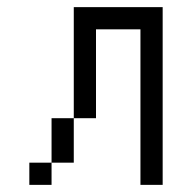

<svg xmlns="http://www.w3.org/2000/svg" viewBox="-20 -520 540 540"><path d="M125 -62.5H62.5V0H125ZM125 -62.5H187.5Q187.5 -62.5 187.5 -187.5H125Q125 -187.5 125 -62.5ZM375 -437.5V0H437.5Q437.5 0 437.5 -500H187.5V-187.5H250Q250 -187.5 250 -437.5Z"/></svg>

Font: Unifont
Style: Regular
Weight: 500
Version: Version 15.1.04